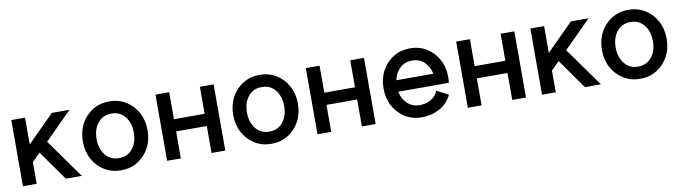

<svg xmlns="http://www.w3.org/2000/svg" viewBox="-30 -980 5151 1451"><g transform="rotate(-10 2545.0 -254.5)"><path d="M167 -166.5V0H61.5V-507.8H167V-302.2L372.6 -507.8H508.3L299.8 -299.3L513.2 0H390.6L229 -228.5Z M565.9 -253.9Q565.9 -330.6 598.6 -390.4Q631.3 -450.2 687.5 -484.4Q743.7 -518.6 814 -518.6Q884.8 -518.6 940.9 -484.4Q997.1 -450.2 1029.8 -390.4Q1062.5 -330.6 1062.5 -253.9Q1062.5 -177.2 1029.8 -117.4Q997.1 -57.6 940.9 -23.4Q884.8 10.7 814 10.7Q743.7 10.7 687.5 -23.4Q631.3 -57.6 598.6 -117.4Q565.9 -177.2 565.9 -253.9ZM671.4 -253.9Q671.4 -180.2 709.7 -131.6Q748 -83 814 -83Q880.4 -83 918.7 -131.1Q957 -179.2 957 -253.9Q957 -328.6 918.7 -376.7Q880.4 -424.8 814 -424.8Q748 -424.8 709.7 -376.7Q671.4 -328.6 671.4 -253.9Z M1168 -507.8H1273.4V-300.8H1508.8V-507.8H1614.3V0H1508.8V-207H1273.4V0H1168Z M1719.7 -253.9Q1719.7 -330.6 1752.4 -390.4Q1785.2 -450.2 1841.3 -484.4Q1897.5 -518.6 1967.8 -518.6Q2038.6 -518.6 2094.7 -484.4Q2150.9 -450.2 2183.6 -390.4Q2216.3 -330.6 2216.3 -253.9Q2216.3 -177.2 2183.6 -117.4Q2150.9 -57.6 2094.7 -23.4Q2038.6 10.7 1967.8 10.7Q1897.5 10.7 1841.3 -23.4Q1785.2 -57.6 1752.4 -117.4Q1719.7 -177.2 1719.7 -253.9ZM1825.2 -253.9Q1825.2 -180.2 1863.5 -131.6Q1901.9 -83 1967.8 -83Q2034.2 -83 2072.5 -131.1Q2110.8 -179.2 2110.8 -253.9Q2110.8 -328.6 2072.5 -376.7Q2034.2 -424.8 1967.8 -424.8Q1901.9 -424.8 1863.5 -376.7Q1825.2 -328.6 1825.2 -253.9Z M2321.8 -507.8H2427.2V-300.8H2662.6V-507.8H2768.1V0H2662.6V-207H2427.2V0H2321.8Z M3262.2 -168.9 3352.1 -122.1Q3320.8 -57.1 3258.5 -23.2Q3196.3 10.7 3121.6 10.7Q3051.3 10.7 2995.1 -23.4Q2939 -57.6 2906.2 -117.4Q2873.5 -177.2 2873.5 -253.9Q2873.5 -330.6 2906.2 -390.4Q2939 -450.2 2995.1 -484.4Q3051.3 -518.6 3121.6 -518.6Q3192.4 -518.6 3248.5 -484.4Q3304.7 -450.2 3337.4 -390.4Q3370.1 -330.6 3370.1 -253.9Q3370.1 -243.2 3369.1 -232.2Q3368.2 -221.2 3366.7 -210.9H2979Q2989.7 -153.8 3027.8 -118.4Q3065.9 -83 3121.6 -83Q3171.4 -83 3209 -105Q3246.6 -127 3262.2 -168.9ZM3121.6 -424.8Q3066.4 -424.8 3028.6 -390.1Q2990.7 -355.5 2979.5 -298.8H3263.2Q3252 -355.5 3214.6 -390.1Q3177.2 -424.8 3121.6 -424.8Z M3475.6 -507.8H3581.1V-300.8H3816.4V-507.8H3921.9V0H3816.4V-207H3581.1V0H3475.6Z M4150.4 -166.5V0H4044.9V-507.8H4150.4V-302.2L4356 -507.8H4491.7L4283.2 -299.3L4496.6 0H4374L4212.4 -228.5Z M4549.3 -253.9Q4549.3 -330.6 4582 -390.4Q4614.7 -450.2 4670.9 -484.4Q4727.1 -518.6 4797.4 -518.6Q4868.2 -518.6 4924.3 -484.4Q4980.5 -450.2 5013.2 -390.4Q5045.9 -330.6 5045.9 -253.9Q5045.9 -177.2 5013.2 -117.4Q4980.5 -57.6 4924.3 -23.4Q4868.2 10.7 4797.4 10.7Q4727.1 10.7 4670.9 -23.4Q4614.7 -57.6 4582 -117.4Q4549.3 -177.2 4549.3 -253.9ZM4654.8 -253.9Q4654.8 -180.2 4693.1 -131.6Q4731.4 -83 4797.4 -83Q4863.8 -83 4902.1 -131.1Q4940.4 -179.2 4940.4 -253.9Q4940.4 -328.6 4902.1 -376.7Q4863.8 -424.8 4797.4 -424.8Q4731.4 -424.8 4693.1 -376.7Q4654.8 -328.6 4654.8 -253.9Z"/></g></svg>

Font: Giphurs Medium
Style: Regular
Weight: 500
Version: Version 0.920; ttfautohint (v1.8.4.7-5d5b)